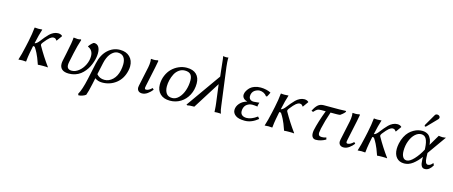

<svg xmlns="http://www.w3.org/2000/svg" viewBox="-52 -1420 5624 2382"><g transform="rotate(15 2760.5 -229.0)"><path d="M194.8 -180.2 210 -250Q231.4 -351.1 238.8 -430.2L242.2 -433.1Q258.8 -430.2 288.1 -430.2Q316.4 -430.2 335.9 -433.1L336.9 -430.2Q313 -358.4 290 -250L289.1 -245.1Q301.8 -245.1 318.4 -259.5Q335 -273.9 351.1 -295.7Q367.2 -317.4 388.4 -342.5Q409.7 -367.7 431.4 -389.4Q453.1 -411.1 481.7 -425.5Q510.3 -439.9 540 -439.9Q572.8 -439.9 592.8 -421.9L595.2 -417L545.9 -348.1H539.1Q526.9 -373 501 -373Q494.1 -373 490 -372.6Q485.8 -372.1 474.9 -367.2Q463.9 -362.3 452.6 -353Q441.4 -343.8 422.9 -324Q404.3 -304.2 382.8 -275.9Q370.1 -258.8 370.1 -249Q370.1 -243.7 373 -237.8Q442.9 -113.3 525.9 0L522.9 2.9Q509.8 0 463.9 0Q419.9 0 397 2.9Q375.5 -56.2 366.5 -79.8Q357.4 -103.5 341.3 -135.5Q325.2 -167.5 304.2 -199.2Q297.4 -206.1 289.1 -206.1Q282.7 -206.1 279.8 -205.1L274.9 -180.2Q264.6 -127.9 261 -108.9Q257.3 -89.8 252.7 -58.3Q248 -26.9 246.1 0L243.2 2.9Q225.1 0 196.8 0Q167 0 148.9 2.9L147.9 0Q170.9 -69.3 194.8 -180.2Z M788.6 -251 763.7 -132.8Q758.8 -109.4 758.8 -92.8Q758.8 -34.2 820.8 -34.2Q866.2 -34.2 909.7 -68.4Q953.1 -102.5 980 -157.7Q1006.8 -212.9 1006.8 -270Q1006.8 -310.5 988.5 -337.2Q970.2 -363.8 939.5 -375L941.4 -382.8Q953.1 -399.9 972.9 -419.4Q992.7 -439 1003.4 -439Q1040.5 -439 1060.5 -409.7Q1080.6 -380.4 1080.6 -327.1Q1080.6 -302.7 1075.9 -274.2Q1071.3 -245.6 1060.5 -212.9Q1049.8 -180.2 1034.2 -148.9Q1018.6 -117.7 995.1 -88.6Q971.7 -59.6 943.4 -37.8Q915 -16.1 876.7 -3.2Q838.4 9.8 795.4 9.8Q735.8 9.8 706.8 -15.4Q677.7 -40.5 677.7 -85.9Q677.7 -106.4 681.6 -124L704.6 -233.9Q736.8 -383.3 737.8 -435.1L740.7 -438Q780.8 -433.1 791.5 -433.1Q811.5 -433.1 829.6 -439Q836.4 -439 836.4 -432.1V-429.2Q811 -354.5 788.6 -251Z M1073.7 207Q1055.2 221.7 1027.8 230.2Q1000.5 238.8 980.5 238.8L973.6 221.2Q1010.7 157.7 1042.5 11.2L1087.4 -199.2Q1111.8 -314 1179.9 -377Q1248 -439.9 1336.4 -439.9Q1415.5 -439.9 1461.9 -394.3Q1508.3 -348.6 1508.3 -273.9Q1508.3 -248 1502.4 -221.2Q1479 -110.8 1401.9 -50.5Q1324.7 9.8 1223.6 9.8Q1167.5 9.8 1129.4 -20L1112.3 61Q1091.3 160.2 1073.7 207ZM1410.6 -198.2Q1419.4 -240.2 1419.4 -277.8Q1419.4 -335.4 1394.3 -367.7Q1369.1 -399.9 1316.4 -399.9Q1302.2 -399.9 1287.1 -394.5Q1272 -389.2 1254.9 -376.2Q1237.8 -363.3 1222.9 -344.2Q1208 -325.2 1194.6 -294.7Q1181.2 -264.2 1173.3 -227.1L1140.6 -75.2Q1178.7 -29.8 1241.7 -29.8Q1300.3 -29.8 1347.2 -74.7Q1394 -119.6 1410.6 -198.2Z M1821.3 -436 1829.1 -430.2Q1827.1 -417.5 1812.5 -342.8L1759.3 -90.8Q1755.4 -71.3 1755.4 -65.9Q1755.4 -45.9 1772.5 -45.9Q1807.1 -45.9 1848.1 -86.9L1865.2 -69.8Q1840.3 -36.6 1805.9 -12.2Q1771.5 12.2 1735.4 12.2Q1706.1 12.2 1689.2 -3.9Q1672.4 -20 1672.4 -47.9Q1672.4 -59.1 1675.3 -70.8L1728.5 -321.8Q1736.3 -359.9 1736.3 -397.9Q1736.3 -417.5 1733.4 -429.2L1735.4 -431.2Q1747.1 -429.2 1772.5 -429.2Q1798.3 -429.2 1821.3 -436Z M2193.8 -439.9Q2275.4 -439.9 2318.1 -397.9Q2360.8 -356 2360.8 -280.8Q2360.8 -199.7 2325.9 -132.8Q2291 -65.9 2229.7 -28.1Q2168.5 9.8 2094.2 9.8Q2011.7 9.8 1966.8 -34.7Q1921.9 -79.1 1921.9 -151.9Q1921.9 -213.9 1944.8 -268.6Q1967.8 -323.2 2005.6 -360.4Q2043.5 -397.5 2092.5 -418.7Q2141.6 -439.9 2193.8 -439.9ZM2179.2 -399.9Q2137.7 -399.9 2104.2 -375.7Q2070.8 -351.6 2051.5 -313.7Q2032.2 -275.9 2022.2 -234.4Q2012.2 -192.9 2012.2 -153.8Q2012.2 -100.1 2035.6 -64.9Q2059.1 -29.8 2112.3 -29.8Q2158.2 -29.8 2196.3 -69.1Q2234.4 -108.4 2255.1 -169.9Q2275.9 -231.4 2275.9 -298.8Q2275.9 -348.1 2253.4 -374Q2231 -399.9 2179.2 -399.9Z M2626 -345.2 2406.7 2.9Q2337.9 2.9 2316.9 9.8L2306.2 2.9L2620.1 -440.9L2611.8 -513.2Q2603 -589.8 2596.2 -657.7Q2592.8 -690.9 2590.3 -696.3L2589.8 -696.8Q2608.4 -691.9 2626 -691.9Q2647 -691.9 2658.2 -695.8Q2658.2 -694.3 2657.5 -687.5Q2656.7 -680.7 2656.7 -673.8Q2656.7 -641.6 2664.1 -575.2L2728 -87.9Q2731.4 -59.6 2734.4 -45.4Q2737.3 -31.2 2741.7 -17.8Q2746.1 -4.4 2748 2.9Q2737.8 0 2707 0Q2696.3 0 2686 0.7Q2675.8 1.5 2670.9 2L2666 2.9Q2664.6 -13.7 2663.6 -33Q2662.6 -52.2 2661.1 -69.1Q2659.7 -85.9 2656.7 -108.9Z M3137.7 -399.9Q3123.5 -399.4 3107.7 -394Q3091.8 -388.7 3075.9 -377.9Q3060.1 -367.2 3049.8 -347.7Q3039.6 -328.1 3039.6 -303.2Q3039.6 -275.9 3056.4 -261.5Q3073.2 -247.1 3101.6 -247.1Q3114.3 -247.1 3143.6 -250.5Q3172.9 -253.9 3173.8 -253.9Q3172.9 -251 3169.7 -241.2Q3166.5 -231.4 3164.6 -223.1Q3162.6 -214.8 3162.6 -209Q3162.6 -207.5 3163.1 -205.1Q3163.6 -202.6 3163.6 -201.2Q3122.6 -207 3093.8 -207Q3083 -207 3070.3 -204.3Q3057.6 -201.7 3042.5 -193.8Q3027.3 -186 3015.6 -174.3Q3003.9 -162.6 2995.8 -142.6Q2987.8 -122.6 2987.8 -97.2Q2987.8 -64.9 3008.8 -47.4Q3029.8 -29.8 3067.9 -29.8Q3128.9 -29.8 3202.6 -84L3223.6 -58.1Q3141.1 9.8 3054.7 9.8Q2973.6 9.8 2935.8 -18.3Q2897.9 -46.4 2897.9 -87.9Q2897.9 -132.3 2931.4 -171.9Q2964.8 -211.4 3024.9 -228Q2994.1 -235.8 2976.3 -254.2Q2958.5 -272.5 2958.5 -299.8Q2958.5 -308.6 2962.6 -323.2Q2966.8 -337.9 2979.7 -358.9Q2992.7 -379.9 3012 -397.5Q3031.2 -415 3065.4 -427.5Q3099.6 -439.9 3142.6 -439.9Q3179.2 -439.9 3214.6 -431.6Q3250 -423.3 3273.9 -410.2Q3268.6 -394.5 3245.6 -353L3231.9 -352.1Q3217.8 -374 3192.1 -387Q3166.5 -399.9 3137.7 -399.9Z M3357.4 -180.2 3372.6 -250Q3394 -351.1 3401.4 -430.2L3404.8 -433.1Q3421.4 -430.2 3450.7 -430.2Q3479 -430.2 3498.5 -433.1L3499.5 -430.2Q3475.6 -358.4 3452.6 -250L3451.7 -245.1Q3464.4 -245.1 3481 -259.5Q3497.6 -273.9 3513.7 -295.7Q3529.8 -317.4 3551 -342.5Q3572.3 -367.7 3594 -389.4Q3615.7 -411.1 3644.3 -425.5Q3672.9 -439.9 3702.6 -439.9Q3735.4 -439.9 3755.4 -421.9L3757.8 -417L3708.5 -348.1H3701.7Q3689.5 -373 3663.6 -373Q3656.7 -373 3652.6 -372.6Q3648.4 -372.1 3637.5 -367.2Q3626.5 -362.3 3615.2 -353Q3604 -343.8 3585.4 -324Q3566.9 -304.2 3545.4 -275.9Q3532.7 -258.8 3532.7 -249Q3532.7 -243.7 3535.6 -237.8Q3605.5 -113.3 3688.5 0L3685.5 2.9Q3672.4 0 3626.5 0Q3582.5 0 3559.6 2.9Q3538.1 -56.2 3529.1 -79.8Q3520 -103.5 3503.9 -135.5Q3487.8 -167.5 3466.8 -199.2Q3460 -206.1 3451.7 -206.1Q3445.3 -206.1 3442.4 -205.1L3437.5 -180.2Q3427.2 -127.9 3423.6 -108.9Q3419.9 -89.8 3415.3 -58.3Q3410.6 -26.9 3408.7 0L3405.8 2.9Q3387.7 0 3359.4 0Q3329.6 0 3311.5 2.9L3310.5 0Q3333.5 -69.3 3357.4 -180.2Z M4132.3 -363.8H4058.1Q4017.1 -245.6 3994.1 -141.1Q3985.4 -96.2 3985.4 -84Q3985.4 -63.5 3995.6 -52.7Q4005.9 -42 4032.2 -42Q4057.1 -42 4088.4 -51.8L4094.2 -26.9Q4030.3 9.8 3967.3 9.8Q3939.9 9.8 3925 -9.3Q3910.2 -28.3 3910.2 -62Q3910.2 -81.1 3914.1 -100.1Q3937 -207.5 3996.1 -363.8H3940.4Q3905.3 -363.8 3889.4 -355Q3873.5 -346.2 3846.2 -315.9L3824.2 -324.2Q3850.1 -378.4 3879.6 -404.3Q3909.2 -430.2 3954.1 -430.2H4155.3Q4193.8 -430.2 4234.4 -433.1L4242.2 -423.8Q4234.4 -412.6 4223.4 -402.1Q4212.4 -391.6 4204.8 -385.7Q4197.3 -379.9 4180.2 -367.2Q4161.1 -363.8 4132.3 -363.8Z M4410.2 -436 4418 -430.2Q4416 -417.5 4401.4 -342.8L4348.1 -90.8Q4344.2 -71.3 4344.2 -65.9Q4344.2 -45.9 4361.3 -45.9Q4396 -45.9 4437 -86.9L4454.1 -69.8Q4429.2 -36.6 4394.8 -12.2Q4360.4 12.2 4324.2 12.2Q4294.9 12.2 4278.1 -3.9Q4261.2 -20 4261.2 -47.9Q4261.2 -59.1 4264.2 -70.8L4317.4 -321.8Q4325.2 -359.9 4325.2 -397.9Q4325.2 -417.5 4322.3 -429.2L4324.2 -431.2Q4335.9 -429.2 4361.3 -429.2Q4387.2 -429.2 4410.2 -436Z M4551.8 -180.2 4566.9 -250Q4588.4 -351.1 4595.7 -430.2L4599.1 -433.1Q4615.7 -430.2 4645 -430.2Q4673.3 -430.2 4692.9 -433.1L4693.8 -430.2Q4669.9 -358.4 4647 -250L4646 -245.1Q4658.7 -245.1 4675.3 -259.5Q4691.9 -273.9 4708 -295.7Q4724.1 -317.4 4745.4 -342.5Q4766.6 -367.7 4788.3 -389.4Q4810.1 -411.1 4838.6 -425.5Q4867.2 -439.9 4897 -439.9Q4929.7 -439.9 4949.7 -421.9L4952.1 -417L4902.8 -348.1H4896Q4883.8 -373 4857.9 -373Q4851.1 -373 4846.9 -372.6Q4842.8 -372.1 4831.8 -367.2Q4820.8 -362.3 4809.6 -353Q4798.3 -343.8 4779.8 -324Q4761.2 -304.2 4739.7 -275.9Q4727.1 -258.8 4727.1 -249Q4727.1 -243.7 4730 -237.8Q4799.8 -113.3 4882.8 0L4879.9 2.9Q4866.7 0 4820.8 0Q4776.9 0 4753.9 2.9Q4732.4 -56.2 4723.4 -79.8Q4714.4 -103.5 4698.2 -135.5Q4682.1 -167.5 4661.1 -199.2Q4654.3 -206.1 4646 -206.1Q4639.6 -206.1 4636.7 -205.1L4631.8 -180.2Q4621.6 -127.9 4617.9 -108.9Q4614.3 -89.8 4609.6 -58.3Q4605 -26.9 4603 0L4600.1 2.9Q4582 0 4553.7 0Q4523.9 0 4505.9 2.9L4504.9 0Q4527.8 -69.3 4551.8 -180.2Z M5449.7 -85.9 5454.6 -87.9 5465.8 -62Q5444.3 -26.4 5420.7 -8.3Q5397 9.8 5365.7 9.8Q5337.4 9.8 5323.7 -14.9Q5310.1 -39.6 5308.6 -90.8L5307.6 -129.9Q5264.2 -69.3 5211.9 -29.8Q5159.7 9.8 5101.6 9.8Q5038.6 9.8 5003.2 -31Q4967.8 -71.8 4967.8 -142.1Q4967.8 -171.9 4975.6 -211.9Q4986.3 -262.2 5007.3 -302.5Q5028.3 -342.8 5053.5 -367.9Q5078.6 -393.1 5108.4 -409.9Q5138.2 -426.8 5165 -433.3Q5191.9 -439.9 5217.8 -439.9Q5242.7 -439.9 5262.9 -432.9Q5283.2 -425.8 5296.1 -416Q5309.1 -406.2 5319.1 -390.4Q5329.1 -374.5 5334 -362.8Q5338.9 -351.1 5342.3 -334Q5345.7 -316.9 5346.2 -310.5Q5346.7 -304.2 5347.7 -293.9L5429.7 -433.1Q5432.6 -432.6 5449.7 -430.4Q5466.8 -428.2 5475.6 -428.2Q5484.4 -428.2 5501.5 -430.4Q5518.6 -432.6 5521.5 -433.1L5349.6 -190.9L5351.6 -132.8Q5354.5 -50.8 5391.6 -50.8Q5421.4 -50.8 5449.7 -85.9ZM5122.6 -34.2Q5162.1 -34.2 5214.1 -89.6Q5266.1 -145 5306.6 -222.2L5305.7 -243.2Q5301.8 -319.3 5281 -357.7Q5260.3 -396 5215.8 -396Q5175.8 -396 5139.2 -363Q5102.5 -330.1 5079.1 -270.5Q5055.7 -210.9 5055.7 -140.1Q5055.7 -91.3 5073 -62.7Q5090.3 -34.2 5122.6 -34.2ZM5345.7 -683.1Q5359.4 -683.1 5370.1 -674.3Q5380.9 -665.5 5380.9 -652.8Q5380.9 -640.1 5370.6 -629.9L5252.4 -507.8Q5244.6 -500 5238.8 -500Q5233.9 -500 5230.7 -503.4Q5227.5 -506.8 5227.5 -511.2Q5227.5 -512.7 5229.2 -517.1Q5231 -521.5 5231.4 -522.9L5314.5 -666Q5323.2 -683.1 5345.7 -683.1Z"/></g></svg>

Font: Linear Smooth
Style: Italic
Weight: 400
Designer: Philipp H. Poll, Flanker
Foundry: Philipp H. Poll, reworked by Flanker
Version: Version 1.061 | FøM Fix